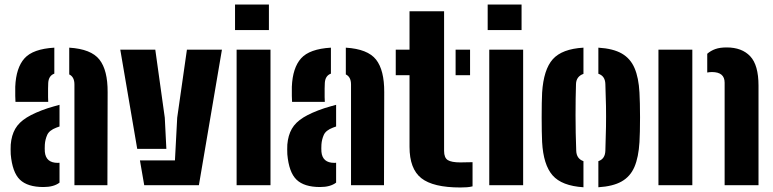

<svg xmlns="http://www.w3.org/2000/svg" viewBox="-20 -820 3423 850"><path d="M48.5 -369Q48 -375 47.5 -395.5Q47 -416 47.5 -436Q51 -520 88.5 -561.8Q126 -603.5 220.5 -609V-494Q195.5 -485 193.5 -453Q193 -447.5 192.8 -428.2Q192.5 -409 192.8 -390.5Q193 -372 193.5 -369ZM309.5 0V-446Q309.5 -479.5 286.5 -490.5V-609Q383.5 -603 420.2 -556.2Q457 -509.5 456.5 -412L455.5 0ZM27.5 -137Q27 -145.5 27 -159Q27 -172.5 27.5 -180Q31 -221 47.5 -249.8Q64 -278.5 98.8 -300Q133.5 -321.5 191.5 -341Q205.5 -345.5 218.2 -349Q231 -352.5 243.5 -356V-260Q240 -259 236.5 -257.5Q233 -256 229.5 -255Q198 -243 189 -222.8Q180 -202.5 178.5 -180Q178 -167.5 178 -163Q178 -158.5 178.5 -148Q183 -99 235.5 -99Q241 -99 243.5 -99.5V-11.5Q218 8 172.5 8Q102 8 68.2 -24.5Q34.5 -57 27.5 -137Z M512.5 -600H667.5L709.5 -299L716.5 -161H587.5ZM599.5 -110H754.5L764.5 -299L807.5 -600H962.5L860.5 0H618.5Z M1020.5 -687V-800H1170.5V-687ZM1027.5 0V-600H1177.5V0Z M1273 -369Q1272.5 -375 1272 -395.5Q1271.5 -416 1272 -436Q1275.5 -520 1313 -561.8Q1350.5 -603.5 1445 -609V-494Q1420 -485 1418 -453Q1417.5 -447.5 1417.2 -428.2Q1417 -409 1417.2 -390.5Q1417.5 -372 1418 -369ZM1534 0V-446Q1534 -479.5 1511 -490.5V-609Q1608 -603 1644.8 -556.2Q1681.5 -509.5 1681 -412L1680 0ZM1252 -137Q1251.5 -145.5 1251.5 -159Q1251.5 -172.5 1252 -180Q1255.5 -221 1272 -249.8Q1288.5 -278.5 1323.2 -300Q1358 -321.5 1416 -341Q1430 -345.5 1442.8 -349Q1455.5 -352.5 1468 -356V-260Q1464.5 -259 1461 -257.5Q1457.5 -256 1454 -255Q1422.5 -243 1413.5 -222.8Q1404.5 -202.5 1403 -180Q1402.5 -167.5 1402.5 -163Q1402.5 -158.5 1403 -148Q1407.5 -99 1460 -99Q1465.5 -99 1468 -99.5V-11.5Q1442.5 8 1397 8Q1326.5 8 1292.8 -24.5Q1259 -57 1252 -137Z M1732 -487V-600H1793V-770H1946V-152Q1946 -121.5 1962.5 -111.2Q1979 -101 2018 -101Q2031.5 -101 2044 -101.5Q2056.5 -102 2072 -102V5Q2060 8 2047 9Q2034 10 2018 10Q1897.5 10 1845.2 -31.2Q1793 -72.5 1793 -170V-487ZM1997 -487V-600H2061V-487Z M2139 -687V-800H2289V-687ZM2146 0V-600H2296V0Z M2380 -191Q2379 -210 2378.5 -239.2Q2378 -268.5 2378 -301.2Q2378 -334 2378.5 -363Q2379 -392 2380 -410Q2386.5 -512 2427.2 -557.8Q2468 -603.5 2563 -609V-493Q2531 -481.5 2530 -448Q2528 -386.5 2528 -309.2Q2528 -232 2531 -153Q2532 -117.5 2563 -106.5V9Q2467 3 2426.2 -43.8Q2385.5 -90.5 2380 -191ZM2629 9V-106.5Q2659 -116.5 2660 -153Q2662 -212 2662.8 -258.5Q2663.5 -305 2662.8 -349.8Q2662 -394.5 2660 -448Q2659 -483.5 2629 -493.5V-609Q2694.5 -605 2732.8 -583Q2771 -561 2789.2 -518.5Q2807.5 -476 2811 -410Q2812 -391 2812.8 -361.5Q2813.5 -332 2813.5 -299.5Q2813.5 -267 2812.8 -238Q2812 -209 2811 -191Q2807 -124 2788.8 -81.2Q2770.5 -38.5 2732.2 -16.8Q2694 5 2629 9Z M3188 0V-454Q3188 -501 3132 -501Q3127 -501 3121.8 -500.5Q3116.5 -500 3111 -499V-582Q3126.5 -595.5 3146.8 -602.8Q3167 -610 3197 -610Q3264.5 -610 3301.2 -571Q3338 -532 3338 -441V0ZM2895 0V-600H3045V0Z"/></svg>

Font: Big Shoulders Stencil Text Black
Style: Regular
Weight: 900
Designer: Patric King
Foundry: XO Type Co
Version: Version 1.000